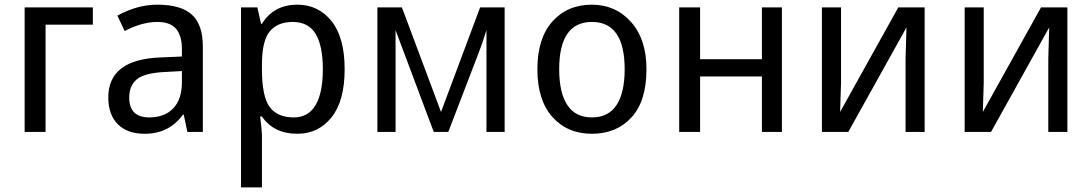

<svg xmlns="http://www.w3.org/2000/svg" viewBox="-20 -567 4692 825"><path d="M378.9 -460.9H175.8V0H85.9V-535.2H378.9Z M785.2 0 769.5 -74.2H765.6Q707 7.8 601.6 7.8Q527.3 7.8 486.3 -33.2Q445.3 -74.2 445.3 -148.4Q445.3 -312.5 671.9 -320.3L761.7 -324.2V-355.5Q761.7 -414.1 736.3 -443.4Q710.9 -472.7 656.2 -472.7Q589.8 -472.7 515.6 -433.6L484.4 -500Q570.3 -546.9 656.2 -546.9Q757.8 -546.9 804.7 -503.9Q851.6 -460.9 851.6 -367.2V0ZM761.7 -261.7 691.4 -257.8Q601.6 -253.9 568.4 -226.6Q535.2 -199.2 535.2 -148.4Q535.2 -105.5 556.6 -84Q578.1 -62.5 621.1 -62.5Q687.5 -62.5 724.6 -101.6Q761.7 -140.6 761.7 -214.8Z M1105.5 -66.4H1097.7Q1105.5 -3.9 1105.5 11.7V238.3H1015.6V-535.2H1085.9L1101.6 -464.8H1105.5Q1156.2 -546.9 1257.8 -546.9Q1347.7 -546.9 1404.3 -476.6Q1460.9 -406.2 1460.9 -269.5Q1460.9 -132.8 1404.3 -62.5Q1347.7 7.8 1257.8 7.8Q1156.2 7.8 1105.5 -66.4ZM1105.5 -289.1V-269.5Q1105.5 -152.3 1138.7 -107.4Q1171.9 -62.5 1242.2 -62.5Q1304.7 -62.5 1335.9 -115.2Q1367.2 -168 1367.2 -269.5Q1367.2 -371.1 1335.9 -421.9Q1304.7 -472.7 1238.3 -472.7Q1171.9 -472.7 1138.7 -431.6Q1105.5 -390.6 1105.5 -289.1Z M2148.4 0H2070.3V-437.5Q2050.8 -375 2035.2 -335.9L1906.2 0H1843.8L1679.7 -437.5V0H1601.6V-535.2H1707L1875 -85.9L2043 -535.2H2148.4Z M2289.1 -269.5Q2289.1 -402.3 2353.5 -474.6Q2418 -546.9 2523.4 -546.9Q2625 -546.9 2691.4 -472.7Q2757.8 -398.4 2757.8 -269.5Q2757.8 -132.8 2693.4 -62.5Q2628.9 7.8 2523.4 7.8Q2418 7.8 2353.5 -64.5Q2289.1 -136.7 2289.1 -269.5ZM2664.1 -269.5Q2664.1 -371.1 2628.9 -421.9Q2593.8 -472.7 2523.4 -472.7Q2453.1 -472.7 2418 -421.9Q2382.8 -371.1 2382.8 -269.5Q2382.8 -168 2418 -115.2Q2453.1 -62.5 2523.4 -62.5Q2593.8 -62.5 2628.9 -115.2Q2664.1 -168 2664.1 -269.5Z M2988.3 -535.2V-312.5H3253.9V-535.2H3339.8V0H3253.9V-238.3H2988.3V0H2898.4V-535.2Z M3593.8 -535.2V-210.9L3589.8 -85.9L3839.8 -535.2H3953.1V0H3871.1V-316.4L3875 -449.2L3625 0H3511.7V-535.2Z M4207 -535.2V-210.9L4203.1 -85.9L4453.1 -535.2H4566.4V0H4484.4V-316.4L4488.3 -449.2L4238.3 0H4125V-535.2Z"/></svg>

Font: Droid Sans Fallback
Style: Regular
Weight: 400
Designer: Steve Matteson
Foundry: Ascender Corporation
Version: 3.00 (Khmer version)